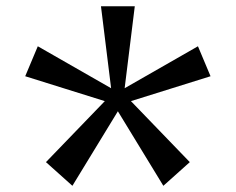

<svg xmlns="http://www.w3.org/2000/svg" viewBox="-20 -770 750 610"><path d="M210 -179.7 126 -254.9 313 -448.7 60.1 -527.8 100.1 -623 333 -489.7 300.8 -750H408.2L376 -489.7L608.9 -623L648.9 -527.8L396 -448.7L583 -254.9L499 -179.7L354.5 -416.5Z"/></svg>

Font: Trocchi
Style: Regular
Weight: 400
Designer: Vernon Adams
Foundry: Vernon Adams
Version: Version 1.101; ttfautohint (v1.8.4.7-5d5b);gftools[0.9.27]